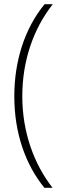

<svg xmlns="http://www.w3.org/2000/svg" viewBox="-20 -735 307 913"><path d="M48 -277C48 -99 103 50 191 158H230C142 46 86 -106 86 -277C86 -445 138 -597 231 -715H192C98 -601 48 -446 48 -277Z"/></svg>

Font: Noto Sans Thai Looped Condensed ExtraLight
Style: Regular
Weight: 200
Width: 3
Designer: Sasikarn Vongin, Ben Mitchell
Foundry: The Fontpad Ltd
Version: Version 1.001